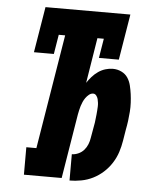

<svg xmlns="http://www.w3.org/2000/svg" viewBox="-53 -781 706 836"><g transform="rotate(5 300.0 -363.5)"><path d="M282 8V-107Q296 -107 310.5 -113.5Q325 -120 335 -131.5Q345 -143 350.5 -157Q356 -171 358 -185L370 -253Q371 -262 372 -270.5Q373 -279 374 -288Q375 -297 375.5 -305.5Q376 -314 376.5 -322.5Q377 -331 376 -339.5Q375 -348 373 -356Q371 -364 365.5 -371Q360 -378 352 -378Q342 -378 333.5 -371Q325 -364 319 -355.5Q313 -347 309 -338Q305 -329 302 -319.5Q299 -310 297 -300.5Q295 -291 293 -281L247 0H82V-120H126L208 -620H180L166 -535H79L112 -735H483L450 -535H363L377 -620H349L317 -422Q326 -436 338 -449.5Q350 -463 364.5 -473Q379 -483 395.5 -488Q412 -493 428 -493Q448 -493 465.5 -484.5Q483 -476 493 -461Q503 -446 507.5 -427.5Q512 -409 514.5 -390.5Q517 -372 518 -352.5Q519 -333 517.5 -313Q516 -293 513.5 -273.5Q511 -254 507 -234L499 -185Q495 -160 487 -135Q479 -110 464 -86.5Q449 -63 428.5 -44.5Q408 -26 384 -14Q360 -2 333.5 3Q307 8 282 8Z"/></g></svg>

Font: Iosevka Etoile Heavy
Style: Italic
Weight: 900
Italic angle: -9°
Designer: Belleve Invis
Foundry: Belleve Invis
Version: Version 22.1.2; ttfautohint (v1.8.4)